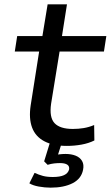

<svg xmlns="http://www.w3.org/2000/svg" viewBox="-20 -662 509 883"><path d="M287 9Q224 9 183.5 -12.5Q143 -34 127.5 -75.5Q112 -117 121 -177L160 -425H48L59 -496H175L199 -642H288L265 -496H469L458 -425H254L215 -185Q206 -122 231 -95.5Q256 -69 315 -69Q341 -69 365 -73Q389 -77 413 -87L414 -16Q388 -3 355 3Q322 9 287 9ZM213 201Q186 201 158.5 196Q131 191 115 181L139 133Q159 142 177.5 147Q196 152 223 152Q256 152 274.5 143.5Q293 135 298 117Q300 102 289 95Q278 88 256 88Q244 88 229.5 89.5Q215 91 199 96L183 80L212 -14H267L242 64L219 54Q235 50 251 48Q267 46 281 46Q308 46 328 54Q348 62 357.5 78.5Q367 95 362 119Q354 160 314 180.5Q274 201 213 201Z"/></svg>

Font: Nunito Sans 7pt SemiExpanded
Style: Italic
Weight: 400
Width: 6
Italic angle: -9°
Designer: Vernon Adams
Foundry: Vernon Adams
Version: Version 3.101;gftools[0.9.27]